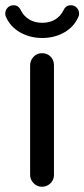

<svg xmlns="http://www.w3.org/2000/svg" viewBox="-39 -736 322 733"><path d="M122 -591Q76 -591 38.5 -612Q1 -633 -16 -671Q-19 -677 -19 -684Q-19 -697 -10 -706.5Q-1 -716 13 -716Q32 -716 41 -696Q52 -674 73 -661.5Q94 -649 122 -649Q151 -649 171.5 -661.5Q192 -674 203 -696Q212 -716 231 -716Q245 -716 254 -706.5Q263 -697 263 -684Q263 -677 260 -671Q243 -633 206 -612Q169 -591 122 -591ZM121 -23Q103 -23 89.5 -36.5Q76 -50 76 -68V-487Q76 -505 89 -519Q102 -533 121 -533Q141 -533 154 -520Q167 -507 167 -487V-68Q167 -49 153.5 -36Q140 -23 121 -23Z"/></svg>

Font: Huninn
Style: Regular
Weight: 400
Designer: justfont
Foundry: justfont
Version: Version 1.003